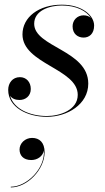

<svg xmlns="http://www.w3.org/2000/svg" viewBox="-20 -489 448 820"><path d="M357 -132C357 -275 126 -287.5 126 -387.5C126 -445 193 -465.5 244 -465.5C307 -465.5 350 -441.5 368 -412.5C360.5 -419.5 350 -423.5 337 -423.5C309.5 -423.5 290 -402.5 290 -376.5C290 -344 312.5 -328.5 337 -328.5C360.5 -328.5 382 -344 382 -380C382 -422 332 -469 244 -469C146 -469 76 -416 76 -342C76 -216 312 -195.5 312 -84C312 -19 235.5 6.5 180 6.5C108 6.5 38.5 -23.5 23 -80.5C31 -67.5 46.5 -62 63.5 -62C88.5 -62 111.5 -78.5 111.5 -109C111.5 -138.5 92.5 -159.5 65 -159.5C33.5 -159.5 15 -134.5 15 -105C15 -30.5 96.5 10 180.5 10C267 10 357 -43 357 -132ZM63.5 149.5C63.5 174 79 194.5 113.5 194.5C140.5 194.5 162.5 178 167.5 154.5C172.5 230.5 95 308.5 26 308.5V311.5C98 311.5 170.5 233.5 170.5 161.5C170.5 119.5 148.5 100 117 100C86.5 100 63.5 123.5 63.5 149.5Z"/></svg>

Font: Bodoni* 48pt
Style: Italic
Weight: 400
Italic angle: -13°
Version: Version 2.3